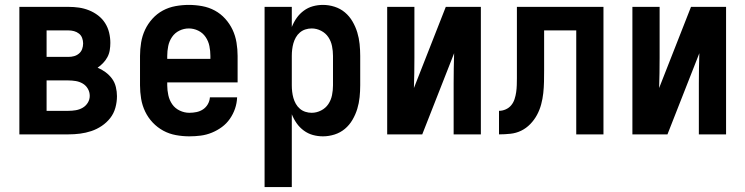

<svg xmlns="http://www.w3.org/2000/svg" viewBox="-20 -548 3040 783"><path d="M59 0V-520H259Q281 -520 302 -517Q323 -514 343 -506Q363 -498 380 -485Q397 -472 408.5 -454Q420 -436 425 -415Q430 -394 430 -373Q430 -358 427.5 -343Q425 -328 418 -315Q411 -302 400.5 -291Q390 -280 378 -272Q395 -265 410.5 -253.5Q426 -242 437 -227Q448 -212 452.5 -193Q457 -174 457 -156Q457 -132 450.5 -108.5Q444 -85 429.5 -66.5Q415 -48 395 -34.5Q375 -21 352.5 -13.5Q330 -6 306.5 -3Q283 0 259 0ZM170 -316H259Q271 -316 282 -319Q293 -322 302 -329.5Q311 -337 315 -348Q319 -359 319 -371Q319 -382 315 -393Q311 -404 302 -411Q293 -418 282 -421Q271 -424 259 -424H170ZM170 -96H259Q274 -96 289 -98.5Q304 -101 317 -108.5Q330 -116 338 -129Q346 -142 346 -157Q346 -173 338 -186.5Q330 -200 317 -207.5Q304 -215 289 -217.5Q274 -220 259 -220H170Z M752 8Q725 8 697.5 3Q670 -2 646 -15Q622 -28 603 -48Q584 -68 572 -93Q560 -118 555.5 -145.5Q551 -173 551 -200V-320Q551 -347 555.5 -374.5Q560 -402 571.5 -426.5Q583 -451 601.5 -471.5Q620 -492 644 -505Q668 -518 695.5 -523Q723 -528 750 -528Q777 -528 804.5 -523Q832 -518 856 -505Q880 -492 898.5 -471.5Q917 -451 928.5 -426.5Q940 -402 944.5 -374.5Q949 -347 949 -320V-212H662V-200Q662 -180 666.5 -159.5Q671 -139 682.5 -122.5Q694 -106 713 -97Q732 -88 752 -88Q767 -88 781.5 -91Q796 -94 808 -102Q820 -110 827.5 -123Q835 -136 836 -151H947Q946 -127 938.5 -105Q931 -83 917.5 -63.5Q904 -44 885 -30Q866 -16 844 -7Q822 2 799 5Q776 8 752 8ZM662 -308H838V-320Q838 -340 834 -360Q830 -380 818.5 -397Q807 -414 788.5 -423Q770 -432 750 -432Q730 -432 711.5 -423Q693 -414 681.5 -397Q670 -380 666 -360Q662 -340 662 -320Z M1059 215V-520H1170V-438Q1178 -458 1190 -475Q1202 -492 1219 -504.5Q1236 -517 1256 -522.5Q1276 -528 1297 -528Q1321 -528 1344.5 -520.5Q1368 -513 1386.5 -497.5Q1405 -482 1417.5 -460.5Q1430 -439 1437 -416Q1444 -393 1446.5 -368.5Q1449 -344 1449 -320V-200Q1449 -176 1446.5 -151.5Q1444 -127 1437 -104Q1430 -81 1417.5 -59.5Q1405 -38 1386.5 -22.5Q1368 -7 1344.5 0.5Q1321 8 1297 8Q1276 8 1256 2.5Q1236 -3 1219 -15.5Q1202 -28 1190 -45Q1178 -62 1170 -82V215ZM1251 -88Q1271 -88 1289.5 -97.5Q1308 -107 1319 -123.5Q1330 -140 1334 -160Q1338 -180 1338 -200V-320Q1338 -340 1334 -360Q1330 -380 1319 -396.5Q1308 -413 1289.5 -422.5Q1271 -432 1251 -432Q1238 -432 1225.5 -428Q1213 -424 1203 -415.5Q1193 -407 1186.5 -395.5Q1180 -384 1176.5 -371.5Q1173 -359 1171.5 -346Q1170 -333 1170 -320V-200Q1170 -187 1171.5 -174Q1173 -161 1176.5 -148.5Q1180 -136 1186.5 -124.5Q1193 -113 1203 -104.5Q1213 -96 1225.5 -92Q1238 -88 1251 -88Z M1559 0V-520H1670V-312Q1670 -281 1669.5 -250.5Q1669 -220 1668 -189L1798 -520H1941V0H1830V-208Q1830 -239 1830.5 -269.5Q1831 -300 1832 -331L1702 0Z M2015 0V-96Q2029 -96 2042.5 -102Q2056 -108 2065 -119Q2074 -130 2078.5 -144Q2083 -158 2085 -172Q2087 -186 2087.5 -200.5Q2088 -215 2088 -229V-520H2441V0H2330V-424H2199V-261Q2199 -237 2198.5 -214Q2198 -191 2195.5 -168Q2193 -145 2187 -122.5Q2181 -100 2170 -79.5Q2159 -59 2142.5 -42Q2126 -25 2105.5 -15Q2085 -5 2061.5 -2.5Q2038 0 2015 0Z M2559 0V-520H2670V-312Q2670 -281 2669.5 -250.5Q2669 -220 2668 -189L2798 -520H2941V0H2830V-208Q2830 -239 2830.5 -269.5Q2831 -300 2832 -331L2702 0Z"/></svg>

Font: Iosevka SS18
Style: Bold
Weight: 700
Monospace: yes
Designer: Belleve Invis
Foundry: Belleve Invis
Version: Version 25.1.1; ttfautohint (v1.8.4)